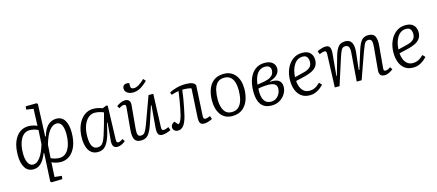

<svg xmlns="http://www.w3.org/2000/svg" viewBox="-63 -1459 5416 2378"><g transform="rotate(-15 2645.0 -270.0)"><path d="M440 -342 448 -340Q473 -430 519 -474.5Q565 -519 628 -519Q700 -519 735 -461.5Q770 -404 770 -307Q770 -202 740.5 -130.5Q711 -59 661 -22.5Q611 14 549 14Q518 14 485.5 6Q453 -2 432 -14L422 173L513 182L509 223L370 227L356 215L375 -146L368 -147Q335 -64 294 -25Q253 14 196 14Q124 14 88 -45.5Q52 -105 52 -202Q52 -306 80.5 -376.5Q109 -447 158.5 -483Q208 -519 270 -519Q298 -519 330 -511.5Q362 -504 382 -494L390 -710L299 -724L304 -765L442 -767L457 -756ZM210 -44Q255 -44 296.5 -98Q338 -152 371 -261L381 -440Q363 -451 333.5 -459Q304 -467 274 -467Q202 -467 161 -396.5Q120 -326 120 -207Q120 -137 142.5 -90.5Q165 -44 210 -44ZM616 -461Q567 -461 524 -407Q481 -353 447 -236L435 -65Q456 -55 484 -47Q512 -39 545 -39Q618 -39 660 -111Q702 -183 702 -304Q702 -375 681.5 -418Q661 -461 616 -461Z M1274 -82Q1273 -57 1278 -47.5Q1283 -38 1299 -38Q1312 -38 1326 -45Q1340 -52 1356 -64L1378 -31Q1359 -15 1331 -0.5Q1303 14 1274 14Q1203 14 1211 -79L1231 -307L1224 -308L1195 -189Q1169 -89 1130 -37.5Q1091 14 1024 14Q971 14 937.5 -14.5Q904 -43 888.5 -91.5Q873 -140 873 -201Q873 -298 903.5 -369.5Q934 -441 985.5 -480Q1037 -519 1100 -519Q1135 -519 1164.5 -512Q1194 -505 1219 -495L1270 -516L1287 -509ZM1032 -43Q1057 -43 1075.5 -53Q1094 -63 1109.5 -89Q1125 -115 1141 -163Q1157 -211 1179 -288L1221 -441Q1202 -451 1169.5 -459Q1137 -467 1107 -467Q1060 -467 1023 -434.5Q986 -402 964.5 -343.5Q943 -285 943 -206Q943 -121 965.5 -82Q988 -43 1032 -43Z M1399 -473Q1418 -490 1450 -504.5Q1482 -519 1509 -519Q1543 -519 1560.5 -499.5Q1578 -480 1574 -440L1547 -145Q1542 -89 1551.5 -67Q1561 -45 1589 -45Q1610 -45 1624.5 -54.5Q1639 -64 1653.5 -92Q1668 -120 1688 -174L1809 -506H1870L1854 -82Q1853 -61 1858.5 -50.5Q1864 -40 1881 -40Q1892 -40 1908 -45Q1924 -50 1944 -59L1959 -17Q1939 -6 1906 4Q1873 14 1851 14Q1809 14 1796.5 -13Q1784 -40 1788 -88L1812 -374L1805 -375L1728 -142Q1701 -62 1668 -24Q1635 14 1576 14Q1514 14 1493.5 -27Q1473 -68 1481 -151L1506 -427Q1507 -449 1503 -458Q1499 -467 1482 -467Q1453 -467 1420 -441ZM1634 -586Q1588 -586 1559.5 -607.5Q1531 -629 1531 -663Q1531 -687 1545.5 -701.5Q1560 -716 1586 -716Q1600 -716 1617 -711L1616 -681Q1616 -654 1626 -644.5Q1636 -635 1658 -635Q1689 -635 1724.5 -657.5Q1760 -680 1796 -716L1823 -685Q1766 -630 1723 -608Q1680 -586 1634 -586Z M2075 -466Q2112 -489 2168.5 -504Q2225 -519 2289 -519Q2395 -519 2411 -469L2390 -82Q2387 -40 2416 -40Q2433 -40 2477 -57L2491 -17Q2471 -5 2439.5 4.5Q2408 14 2386 14Q2347 14 2334 -10.5Q2321 -35 2324 -83L2345 -448Q2330 -455 2298 -459Q2266 -463 2230 -462Q2224 -410 2214 -350.5Q2204 -291 2192.5 -235Q2181 -179 2171 -136Q2150 -57 2121 -21.5Q2092 14 2050 14Q2023 14 2004.5 -2Q1986 -18 1986 -44Q1986 -64 1999 -80.5Q2012 -97 2033 -104L2071 -62Q2087 -64 2101 -89Q2115 -114 2126 -154Q2135 -189 2145 -239.5Q2155 -290 2164.5 -346.5Q2174 -403 2181 -458Q2160 -455 2132 -448Q2104 -441 2089 -434Z M2746 14Q2652 14 2601 -54Q2550 -122 2550 -235Q2550 -311 2572.5 -376Q2595 -441 2645 -480Q2695 -519 2778 -519Q2867 -519 2921.5 -453.5Q2976 -388 2976 -274Q2976 -198 2952.5 -132.5Q2929 -67 2878.5 -26.5Q2828 14 2746 14ZM2752 -35Q2810 -35 2843.5 -69Q2877 -103 2890.5 -157.5Q2904 -212 2904 -275Q2904 -332 2891 -376Q2878 -420 2848.5 -445.5Q2819 -471 2769 -471Q2711 -471 2679 -437.5Q2647 -404 2634.5 -349Q2622 -294 2622 -230Q2622 -142 2654 -88.5Q2686 -35 2752 -35Z M3251 14Q3186 14 3147 -14.5Q3108 -43 3091 -93Q3074 -143 3074 -210Q3074 -303 3100.5 -372.5Q3127 -442 3177 -480.5Q3227 -519 3298 -519Q3366 -519 3400 -488.5Q3434 -458 3434 -414Q3434 -321 3305 -281L3306 -275Q3382 -281 3417.5 -254.5Q3453 -228 3453 -174Q3453 -128 3428 -85Q3403 -42 3358 -14Q3313 14 3251 14ZM3146 -281 3234 -296Q3288 -306 3316 -323.5Q3344 -341 3354.5 -363.5Q3365 -386 3365 -410Q3365 -436 3347.5 -454Q3330 -472 3292 -472Q3235 -472 3196.5 -426.5Q3158 -381 3146 -281ZM3258 -34Q3294 -34 3322 -53.5Q3350 -73 3366 -104Q3382 -135 3382 -169Q3382 -202 3366 -218Q3350 -234 3325 -239.5Q3300 -245 3273 -245Q3238 -245 3201.5 -241Q3165 -237 3144 -231Q3143 -220 3143 -209Q3143 -198 3143 -185Q3143 -145 3154 -110.5Q3165 -76 3190 -55Q3215 -34 3258 -34Z M3780 -519Q3850 -519 3883 -483.5Q3916 -448 3916 -394Q3916 -339 3888.5 -306.5Q3861 -274 3821.5 -257Q3782 -240 3743 -230L3620 -201Q3622 -163 3636 -126Q3650 -89 3678.5 -65Q3707 -41 3752 -41Q3787 -41 3818 -55.5Q3849 -70 3888 -107L3918 -75Q3901 -56 3876 -35.5Q3851 -15 3816.5 -0.5Q3782 14 3739 14Q3675 14 3632.5 -18Q3590 -50 3569.5 -104Q3549 -158 3549 -225Q3549 -308 3578 -374.5Q3607 -441 3659 -480Q3711 -519 3780 -519ZM3847 -390Q3847 -421 3832 -446.5Q3817 -472 3776 -472Q3707 -472 3665.5 -410.5Q3624 -349 3619 -250L3740 -280Q3791 -292 3819 -317.5Q3847 -343 3847 -390Z M4371 -362Q4375 -416 4361.5 -438Q4348 -460 4320 -460Q4286 -460 4269.5 -432.5Q4253 -405 4231 -336L4123 0H4062L4078 -424Q4079 -444 4073.5 -454.5Q4068 -465 4051 -465Q4035 -465 3988 -447L3973 -488Q3984 -494 4002.5 -501.5Q4021 -509 4042.5 -514Q4064 -519 4081 -519Q4121 -519 4134.5 -493.5Q4148 -468 4144 -417L4118 -134L4124 -132L4191 -368Q4214 -448 4244.5 -483.5Q4275 -519 4332 -519Q4390 -519 4414 -477.5Q4438 -436 4429 -350L4404 -132L4412 -130L4485 -363Q4511 -447 4541.5 -483Q4572 -519 4629 -519Q4693 -519 4713.5 -477Q4734 -435 4727 -357L4702 -79Q4700 -57 4704 -48Q4708 -39 4726 -39Q4753 -39 4788 -65L4809 -33Q4791 -17 4759.5 -1.5Q4728 14 4699 14Q4661 14 4645.5 -7Q4630 -28 4633 -65L4660 -362Q4665 -417 4654.5 -439Q4644 -461 4615 -461Q4596 -461 4583 -452Q4570 -443 4557.5 -415.5Q4545 -388 4525 -334L4406 0H4343Z M5106 -519Q5176 -519 5209 -483.5Q5242 -448 5242 -394Q5242 -339 5214.5 -306.5Q5187 -274 5147.5 -257Q5108 -240 5069 -230L4946 -201Q4948 -163 4962 -126Q4976 -89 5004.5 -65Q5033 -41 5078 -41Q5113 -41 5144 -55.5Q5175 -70 5214 -107L5244 -75Q5227 -56 5202 -35.5Q5177 -15 5142.5 -0.5Q5108 14 5065 14Q5001 14 4958.5 -18Q4916 -50 4895.5 -104Q4875 -158 4875 -225Q4875 -308 4904 -374.5Q4933 -441 4985 -480Q5037 -519 5106 -519ZM5173 -390Q5173 -421 5158 -446.5Q5143 -472 5102 -472Q5033 -472 4991.5 -410.5Q4950 -349 4945 -250L5066 -280Q5117 -292 5145 -317.5Q5173 -343 5173 -390Z"/></g></svg>

Font: Literata 12pt Light
Style: Italic
Weight: 300
Italic angle: -2°
Designer: Latin by Veronika Burian and Jose Scaglione. Greek by Irene Vlachou. Cyrillic by Vera Evstafieva
Foundry: TypeTogether
Version: Version 3.002